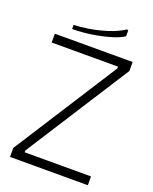

<svg xmlns="http://www.w3.org/2000/svg" viewBox="-156 -939 815 1025"><g transform="rotate(20 251.0 -426.5)"><path d="M472 -649 95 -60V-50H472V0H30V-51L407 -640V-650H30V-700H472ZM384 -853 392 -851V-817Q363 -799 325 -787.5Q287 -776 246.5 -768.5Q206 -761 170 -758Q134 -755 108 -755V-779Q142 -779 192 -787Q242 -795 294 -811.5Q346 -828 384 -853Z"/></g></svg>

Font: Phudu Light
Style: Regular
Weight: 300
Version: Version 1.005;gftools[0.9.23]